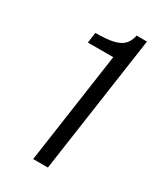

<svg xmlns="http://www.w3.org/2000/svg" viewBox="-182 -799 753 875"><g transform="rotate(30 194.5 -361.5)"><path d="M143 0 227 -584.5H93.5L101 -639.5Q162.5 -639.5 197.2 -648.2Q232 -657 248.2 -675.8Q264.5 -694.5 270 -723H324.5L220.5 0Z"/></g></svg>

Font: Public Sans Light
Style: Italic
Weight: 300
Italic angle: -8°
Designer: The Public Sans project authors (U.S. Web Design System). Libre Franklin designed by Pablo Impallari and Rodrigo Fuenzal
Version: Version 1.007; ttfautohint (v1.8.1) -l 8 -r 50 -G 200 -x 14 